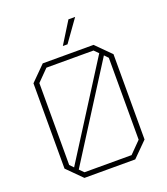

<svg xmlns="http://www.w3.org/2000/svg" viewBox="-165 -1048 1009 1161"><g transform="rotate(-20 339.5 -467.0)"><path d="M326 -794 413 -934H456L356 -794ZM176 0 82 -94V-643L176 -737H503L597 -643V-94L503 0ZM139 -81 518 -678 491 -705H188L116 -632V-105ZM188 -32H491L563 -105V-632L540 -656L161 -59Z"/></g></svg>

Font: Tomorrow ExtraLight
Style: Regular
Weight: 275
Designer: Tony de Marco, Monica Rizzolli
Foundry: Just in Type
Version: Version 2.002